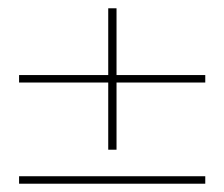

<svg xmlns="http://www.w3.org/2000/svg" viewBox="-20 -443 540 463"><path d="M26 0V-18H475V0ZM241 -82V-423H261V-82ZM26 -244V-262H475V-244Z"/></svg>

Font: DM Sans 12pt Thin
Style: Regular
Weight: 250
Version: Version 4.004;gftools[0.9.30]